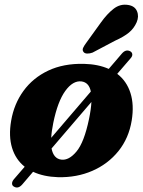

<svg xmlns="http://www.w3.org/2000/svg" viewBox="-20 -758 622 836"><path d="M41.5 55Q33 51 32.5 42Q32 33 40 23L87.5 -32Q48 -63.5 32.5 -114.2Q17 -165 28.5 -232Q41 -305.5 82.2 -362.2Q123.5 -419 190 -450.5Q256.5 -482 345.5 -480Q407.5 -478.5 453.5 -458L510.5 -524.5Q527.5 -544.5 546.5 -535Q555 -530.5 556 -522Q557 -513.5 549 -504.5L490.5 -436.5Q531.5 -405 548 -353.2Q564.5 -301.5 553.5 -233.5Q541 -156.5 495.8 -100.2Q450.5 -44 382.2 -14.2Q314 15.5 232.5 13.5Q170 11.5 124 -10L77.5 44.5Q59.5 65.5 41.5 55ZM212 -223Q204.5 -186.5 203 -158L375.5 -359.5Q367.5 -399 335 -403.5Q297.5 -408 264.2 -362Q231 -316 212 -223ZM246.5 -63Q280 -58.5 313.2 -98.5Q346.5 -138.5 367.5 -239.5Q376.5 -282.5 378 -314L204.5 -111.5Q213 -67.5 246.5 -63ZM419 -659.5Q446.5 -698 475 -720Q503.5 -742 537.5 -736.5Q567 -732 576.5 -709.2Q586 -686.5 575 -661Q563.5 -634.5 541.5 -616.2Q519.5 -598 480.5 -580.5L383 -529Q371 -524.5 359.8 -524.8Q348.5 -525 343.5 -532Q337.5 -540 342 -549.8Q346.5 -559.5 354.5 -570Z"/></svg>

Font: Fraunces 9pt Soft
Style: Bold Italic
Weight: 700
Italic angle: -16°
Version: Version 1.000;[b76b70a41]